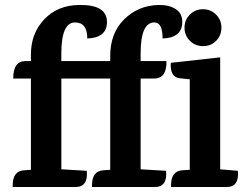

<svg xmlns="http://www.w3.org/2000/svg" viewBox="-20 -750 993 770"><path d="M889 0H666V-8Q666 -63 710 -67L741 -69V-432L702 -436Q661 -440 665 -498L863 -520V-71L934 -65Q940 0 889 0ZM598 -435H544V-71L646 -65Q652 0 601 0H349V-8Q349 -63 393 -67L422 -69V-435H226V-71H227L328 -65Q334 0 283 0H31V-8Q31 -63 75 -67L104 -69V-435H33Q33 -505 82 -505H104V-532Q104 -616 157.5 -672.5Q211 -729 297 -730Q409 -732 409 -662Q409 -628 387 -612Q365 -596 330 -596Q330 -660 281 -660Q226 -660 226 -536V-505H422V-522Q421 -616 477.5 -672Q534 -728 615 -730Q657 -731 684 -714Q711 -697 711 -662.5Q711 -628 689 -612Q667 -596 632 -596Q632 -660 599 -660Q544 -660 544 -536V-505H647Q649 -490 644 -471Q635 -435 598 -435ZM868 -639Q868 -608 847 -586.5Q826 -565 794.5 -565Q763 -565 741.5 -586.5Q720 -608 720 -639Q720 -670 741.5 -691.5Q763 -713 794 -713Q825 -713 846.5 -691.5Q868 -670 868 -639Z"/></svg>

Font: Karma
Style: Bold
Weight: 700
Designer: Joana Correia
Foundry: Indian Type Foundry
Version: Version 1.202;PS 1.0;hotconv 1.0.78;makeotf.lib2.5.61930; tt